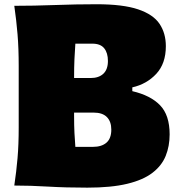

<svg xmlns="http://www.w3.org/2000/svg" viewBox="-20 -862 836 892"><path d="M385.7 9.8Q285.6 9.8 203.4 4.9Q121.1 0 46.4 0Q56.2 -65.4 61.5 -127.7Q66.9 -189.9 66.9 -269.5V-555.2Q66.9 -638.2 61.5 -702.6Q56.2 -767.1 46.4 -835Q136.2 -835 234.6 -838.6Q333 -842.3 428.7 -842.3Q551.3 -842.3 621.6 -818.6Q691.9 -794.9 721.2 -751.2Q750.5 -707.5 750.5 -647.5Q750.5 -566.9 706.1 -519Q661.6 -471.2 594.7 -456.1V-438.5Q679.2 -418.9 723.6 -373Q768.1 -327.1 768.1 -237.8Q768.1 -183.1 749.8 -137.7Q731.4 -92.3 688.2 -59.1Q645 -25.9 571 -8.1Q497.1 9.8 385.7 9.8ZM324.2 -499.5H400.9Q439 -499.5 460.2 -519.5Q481.4 -539.6 481.4 -578.6Q481.4 -616.2 464.1 -637.7Q446.8 -659.2 408.7 -659.2H330.1Q327.6 -625 325.9 -587.9Q324.2 -550.8 324.2 -500.5ZM330.1 -179.7H411.6Q452.1 -179.7 474.6 -199.2Q497.1 -218.8 497.1 -259.8Q497.1 -297.4 476.6 -318.1Q456.1 -338.9 415 -338.9H324.2V-325.2Q324.2 -277.8 325.9 -244.4Q327.6 -210.9 330.1 -179.7Z"/></svg>

Font: Pinar DS1 Black
Style: Regular
Weight: 900
Designer: Amin Abedi
Version: Version 3.000